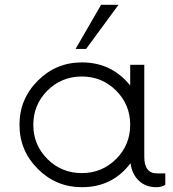

<svg xmlns="http://www.w3.org/2000/svg" viewBox="-20 -770 722 800"><path d="M473.8 -750 338.8 -566.2H295L401.2 -750ZM635 -47.5H668.8V0Q652.5 10 631.2 10Q587.5 10 558.8 -16.9Q530 -43.8 523.8 -90Q448.8 10 321.2 10Q213.8 10 137.5 -66.2Q61.2 -142.5 61.2 -250Q61.2 -357.5 137.5 -433.8Q213.8 -510 321.2 -510Q445 -510 522.5 -413.8V-500H581.2V-116.2Q581.2 -47.5 635 -47.5ZM321.2 -48.8Q405 -48.8 463.8 -107.5Q522.5 -166.2 522.5 -250Q522.5 -333.8 463.8 -392.5Q405 -451.2 321.2 -451.2Q236.2 -451.2 177.5 -392.5Q118.8 -333.8 118.8 -250Q118.8 -166.2 177.5 -107.5Q236.2 -48.8 321.2 -48.8Z"/></svg>

Font: Now Light
Style: Regular
Weight: 300
Designer: Alfredo Marco Pradil
Foundry: Alfredo Marco Pradil
Version: Version 1.002;PS 001.002;hotconv 1.0.88;makeotf.lib2.5.64775